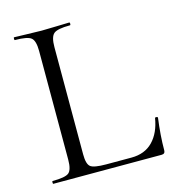

<svg xmlns="http://www.w3.org/2000/svg" viewBox="-96 -708 726 791"><g transform="rotate(-15 266.5 -312.5)"><path d="M185 -543V-85Q185 -44 199.5 -32.5Q214 -21 266 -21H374Q431 -21 465.5 -56.5Q500 -92 510 -154Q510 -155 513 -155.5Q516 -156 519 -155Q522 -154 522 -152Q512 -78 512 -15Q512 0 497 0H35Q33 0 33 -6Q33 -12 35 -12Q89 -12 104.5 -24.5Q120 -37 120 -81V-544Q120 -587 104.5 -600Q89 -613 35 -613Q33 -613 33 -619Q33 -625 35 -625Q50 -625 89 -623.5Q128 -622 152 -622Q178 -622 217 -623.5Q256 -625 270 -625Q273 -625 273 -619Q273 -613 270 -613Q216 -613 200.5 -599.5Q185 -586 185 -543Z"/></g></svg>

Font: Cormorant Infant
Style: Regular
Weight: 400
Designer: Christian Thalmann (Catharsis Fonts)
Version: Version 1.000;PS 002.000;hotconv 1.0.88;makeotf.lib2.5.64775